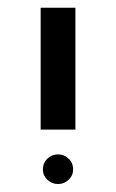

<svg xmlns="http://www.w3.org/2000/svg" viewBox="-20 -619 300 496"><path d="M85 -599.1H174.8V-284.2H85ZM90.8 -181.2Q90.8 -198.2 102.5 -209.2Q114.3 -220.2 129.9 -220.2Q145.5 -220.2 157.2 -209.2Q168.9 -198.2 168.9 -181.2Q168.9 -165.5 157.2 -154.5Q145.5 -143.6 129.9 -143.6Q114.3 -143.6 102.5 -154.5Q90.8 -165.5 90.8 -181.2Z"/></svg>

Font: Liberation Sans
Style: Regular
Weight: 400
Designer: Steve Matteson
Foundry: Ascender Corporation
Version: Version 2.00.1